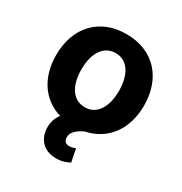

<svg xmlns="http://www.w3.org/2000/svg" viewBox="-175 -683 964 1016"><g transform="rotate(30 307.0 -175.0)"><path d="M38.4 -270.6C38.4 -135.3 105.1 -35.5 217.7 -1.8C192.8 30.2 184.7 71.7 192.1 110.1C203.1 170.1 248.2 203.8 311.1 203.8C347.3 203.8 374.6 192.5 392 182.5L376.4 104.4C366.8 107.6 355.1 112.9 339.1 112.9C316.4 112.9 304.3 100.1 304.7 77.4C304.3 45.8 331.3 24.1 371.1 4.6C498.6 -21.3 575.3 -125.7 575.3 -270.6C575.3 -439.6 472.3 -552.6 306.8 -552.6C141.3 -552.6 38.4 -439.6 38.4 -270.6ZM307.5 -437.1C382.5 -437.1 421.5 -366.8 421.5 -271.7C421.5 -176.5 382.5 -106.5 307.5 -106.5C231.2 -106.5 192.1 -176.5 192.1 -271.7C192.1 -366.8 231.2 -437.1 307.5 -437.1Z"/></g></svg>

Font: Inter-Hewn
Style: Bold
Weight: 700
Designer: Rasmus Andersson
Foundry: rsms
Version: Version 3.012;git-f93a4a705